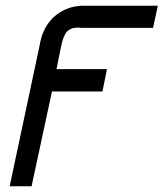

<svg xmlns="http://www.w3.org/2000/svg" viewBox="-20 -465 579 680"><path d="M14.2 194.8 120.1 -303.2Q120.1 -304.2 121.6 -310.5Q123 -316.9 123.5 -320.1Q124 -323.2 126 -330.6Q127.9 -337.9 129.9 -343Q131.8 -348.1 135.5 -356Q139.2 -363.8 142.6 -369.9Q146 -376 152.1 -384Q158.2 -392.1 164.1 -398.4Q169.9 -404.8 178.5 -411.4Q187 -418 196.8 -423.8Q231.9 -444.8 277.8 -444.8H539.1L522 -366.2H269Q268.1 -366.2 265.1 -366.7Q262.2 -367.2 259.8 -367.2Q250 -367.2 242.4 -366.2Q234.9 -365.2 229 -361.6Q223.1 -357.9 218.5 -354.5Q213.9 -351.1 210 -342.5Q206.1 -334 203.6 -327.9Q201.2 -321.8 198 -307.9Q194.8 -293.9 192.9 -283.9Q190.9 -273.9 187 -254.4Q183.1 -234.9 180.2 -220.2H358.9L342.8 -141.1H164.1L91.8 194.8Z"/></svg>

Font: CMU Sans Serif
Style: Oblique
Weight: 500
Italic angle: -12°
Version: Version 0.7.0